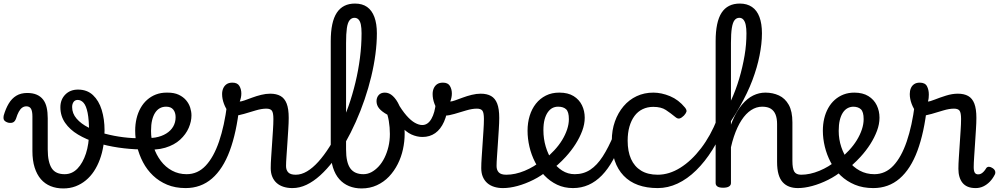

<svg xmlns="http://www.w3.org/2000/svg" viewBox="-63 -1039 5615 1078"><path d="M292 19Q253 19 221 6Q189 -7 166.5 -33Q144 -59 131.5 -98.5Q119 -138 119 -191V-385Q119 -415 111 -428.5Q103 -442 85 -442Q72 -442 61.5 -434.5Q51 -427 42.5 -411.5Q34 -396 27 -373Q21 -357 10.5 -352Q0 -347 -16 -350Q-31 -354 -38.5 -362.5Q-46 -371 -42 -391Q-31 -429 -14 -457.5Q3 -486 28.5 -501.5Q54 -517 90 -517Q121 -517 143 -507.5Q165 -498 179 -480Q193 -462 199 -435.5Q205 -409 205 -375V-200Q205 -163 211 -136.5Q217 -110 228 -93.5Q239 -77 257 -69Q275 -61 300 -61Q321 -61 339 -69Q357 -77 372 -92.5Q387 -108 399 -129.5Q411 -151 419.5 -177Q428 -203 432.5 -233.5Q437 -264 437 -297Q437 -366 429 -405.5Q421 -445 406.5 -461.5Q392 -478 373 -478Q355 -478 348.5 -492.5Q342 -507 348 -521.5Q354 -536 375 -536Q426 -536 459 -505Q492 -474 508 -422Q524 -370 524 -307Q524 -262 517.5 -221Q511 -180 497.5 -143.5Q484 -107 464.5 -77.5Q445 -48 419 -26.5Q393 -5 361.5 7Q330 19 292 19Z M728 -200Q666 -201 601.5 -210.5Q537 -220 479 -238Q421 -256 375 -283.5Q329 -311 302.5 -349.5Q276 -388 276 -437Q276 -480 303.5 -508Q331 -536 375 -536Q388 -536 393 -521.5Q398 -507 393.5 -492.5Q389 -478 374 -478Q358 -478 350 -466.5Q342 -455 342 -438Q342 -402 367 -373Q392 -344 433.5 -323Q475 -302 526 -288.5Q577 -275 629.5 -268.5Q682 -262 728 -263Q738 -264 744.5 -254Q751 -244 752 -231.5Q753 -219 747 -209.5Q741 -200 728 -200Z M733 -268Q775 -261 809.5 -267Q844 -273 870 -289Q896 -305 909.5 -328.5Q923 -352 923 -381Q923 -407 910 -423.5Q897 -440 870 -440Q856 -440 848.5 -452Q841 -464 841.5 -479.5Q842 -495 851 -507Q860 -519 878 -519Q915 -519 940.5 -507Q966 -495 982 -476Q998 -457 1005 -434.5Q1012 -412 1012 -391Q1012 -357 996.5 -321Q981 -285 948.5 -255Q916 -225 864.5 -209.5Q813 -194 741 -201Z M979 17Q921 17 875.5 -2Q830 -21 796 -53.5Q762 -86 740 -128Q718 -170 707 -215.5Q696 -261 696 -305Q696 -341 703.5 -373Q711 -405 726 -432Q741 -459 763 -478.5Q785 -498 812.5 -508.5Q840 -519 873 -519Q884 -519 889.5 -507Q895 -495 894.5 -479.5Q894 -464 887 -452Q880 -440 869 -440Q850 -440 834.5 -431.5Q819 -423 808 -406Q797 -389 791 -364Q785 -339 785 -304Q785 -257 799.5 -213.5Q814 -170 840 -135.5Q866 -101 903 -81Q940 -61 985 -61Q1047 -61 1092 -109Q1137 -157 1167 -245Q1197 -333 1212 -452Q1213 -465 1224 -469.5Q1235 -474 1249 -472Q1263 -470 1272.5 -462.5Q1282 -455 1281 -442Q1265 -295 1227 -192.5Q1189 -90 1127 -36.5Q1065 17 979 17Z M1578 17Q1552 17 1529.5 10Q1507 3 1491 -11Q1475 -25 1466 -46Q1457 -67 1457 -95Q1457 -121 1459.5 -156.5Q1462 -192 1464.5 -231Q1467 -270 1469.5 -307Q1472 -344 1472 -371Q1472 -406 1463.5 -417.5Q1455 -429 1432 -429Q1406 -429 1372.5 -419Q1339 -409 1307 -399.5Q1275 -390 1255 -390Q1237 -390 1221 -409Q1205 -428 1194.5 -456Q1184 -484 1184 -511Q1184 -529 1190.5 -543.5Q1197 -558 1209.5 -566.5Q1222 -575 1242 -575Q1270 -575 1281 -556.5Q1292 -538 1292 -514Q1292 -502 1289.5 -490.5Q1287 -479 1283 -469Q1292 -469 1310.5 -475.5Q1329 -482 1353 -491Q1377 -500 1403.5 -506.5Q1430 -513 1454 -513Q1489 -513 1512 -500Q1535 -487 1546.5 -457.5Q1558 -428 1558 -377Q1558 -350 1555.5 -312Q1553 -274 1550.5 -234.5Q1548 -195 1545.5 -161Q1543 -127 1543 -107Q1543 -84 1555.5 -71Q1568 -58 1597 -58Q1611 -58 1618 -46.5Q1625 -35 1623.5 -20.5Q1622 -6 1611 5.5Q1600 17 1578 17Z M1579 17Q1560 17 1553.5 5.5Q1547 -6 1551 -20.5Q1555 -35 1567 -46.5Q1579 -58 1598 -58Q1629 -58 1661 -77Q1693 -96 1724.5 -131Q1756 -166 1786.5 -214Q1817 -262 1844 -320Q1871 -378 1893.5 -442.5Q1916 -507 1932.5 -575.5Q1949 -644 1958 -714Q1967 -784 1967 -852Q1967 -871 1980 -880.5Q1993 -890 2010 -890Q2027 -890 2040 -880.5Q2053 -871 2053 -852Q2053 -797 2045 -735.5Q2037 -674 2021.5 -609.5Q2006 -545 1984 -480.5Q1962 -416 1934.5 -354.5Q1907 -293 1875.5 -237.5Q1844 -182 1808.5 -135.5Q1773 -89 1735 -54.5Q1697 -20 1658 -1.5Q1619 17 1579 17Z M1967 19Q1929 19 1897 6Q1865 -7 1842 -33Q1819 -59 1806.5 -98.5Q1794 -138 1794 -191V-808Q1794 -916 1828 -967.5Q1862 -1019 1930 -1019Q1971 -1019 1998 -1000Q2025 -981 2039 -943.5Q2053 -906 2053 -852Q2053 -833 2040 -824Q2027 -815 2010 -815Q1993 -815 1980 -824Q1967 -833 1967 -852Q1967 -882 1963 -901Q1959 -920 1950 -929.5Q1941 -939 1927 -939Q1911 -939 1900 -925.5Q1889 -912 1884.5 -881Q1880 -850 1880 -798V-200Q1880 -163 1886 -136.5Q1892 -110 1904 -93.5Q1916 -77 1934.5 -69Q1953 -61 1977 -61Q2001 -61 2022.5 -72.5Q2044 -84 2063 -104.5Q2082 -125 2096 -153.5Q2110 -182 2118 -215.5Q2126 -249 2126 -287Q2126 -305 2124.5 -323.5Q2123 -342 2120 -360Q2117 -378 2112 -395Q2081 -412 2066 -430Q2051 -448 2051 -471Q2051 -491 2063 -505Q2075 -519 2098 -519Q2122 -519 2142.5 -500Q2163 -481 2178 -448.5Q2193 -416 2201 -374.5Q2209 -333 2209 -288Q2209 -245 2199.5 -201Q2190 -157 2170 -117.5Q2150 -78 2121 -47.5Q2092 -17 2053 1Q2014 19 1967 19Z M2309 -270Q2278 -270 2247 -284Q2216 -298 2184 -335Q2152 -372 2114 -440Q2103 -460 2113 -472.5Q2123 -485 2140 -485Q2157 -485 2166 -467Q2194 -419 2219 -390.5Q2244 -362 2266.5 -349.5Q2289 -337 2308 -337Q2339 -337 2359 -371.5Q2379 -406 2384 -463Q2385 -477 2396.5 -484.5Q2408 -492 2422 -492Q2436 -492 2446 -483.5Q2456 -475 2454 -459Q2449 -398 2430 -355.5Q2411 -313 2380.5 -291.5Q2350 -270 2309 -270Z M2760 17Q2734 17 2711.5 10Q2689 3 2673 -11Q2657 -25 2648 -46Q2639 -67 2639 -95Q2639 -121 2641.5 -156.5Q2644 -192 2646.5 -231Q2649 -270 2651.5 -307Q2654 -344 2654 -371Q2654 -406 2645.5 -417.5Q2637 -429 2614 -429Q2588 -429 2554.5 -419Q2521 -409 2489 -399.5Q2457 -390 2437 -390Q2419 -390 2403 -409Q2387 -428 2376.5 -456Q2366 -484 2366 -511Q2366 -529 2372.5 -543.5Q2379 -558 2391.5 -566.5Q2404 -575 2424 -575Q2452 -575 2463 -556.5Q2474 -538 2474 -514Q2474 -502 2471.5 -490.5Q2469 -479 2465 -469Q2474 -469 2492.5 -475.5Q2511 -482 2535 -491Q2559 -500 2585.5 -506.5Q2612 -513 2636 -513Q2671 -513 2694 -500Q2717 -487 2728.5 -457.5Q2740 -428 2740 -377Q2740 -350 2737.5 -312Q2735 -274 2732.5 -234.5Q2730 -195 2727.5 -161Q2725 -127 2725 -107Q2725 -84 2737.5 -71Q2750 -58 2779 -58Q2793 -58 2800 -46.5Q2807 -35 2805.5 -20.5Q2804 -6 2793 5.5Q2782 17 2760 17Z M2761 17Q2742 17 2735.5 5.5Q2729 -6 2733 -20.5Q2737 -35 2749 -46.5Q2761 -58 2780 -58Q2829 -58 2882.5 -80Q2936 -102 2980 -139Q2992 -148 3003 -144Q3014 -140 3020 -129Q3026 -118 3025.5 -105Q3025 -92 3015 -84Q2977 -52 2932 -29.5Q2887 -7 2843 5Q2799 17 2761 17Z M2982 -134Q3001 -148 3018 -164Q3035 -180 3049 -195Q3075 -223 3093 -252.5Q3111 -282 3121 -312Q3131 -342 3131 -370Q3131 -411 3115.5 -425.5Q3100 -440 3071 -440Q3057 -440 3050 -452Q3043 -464 3043.5 -479.5Q3044 -495 3052.5 -507Q3061 -519 3078 -519Q3126 -519 3157.5 -499.5Q3189 -480 3204.5 -448Q3220 -416 3220 -378Q3220 -342 3206 -304.5Q3192 -267 3168.5 -230Q3145 -193 3113 -158Q3092 -135 3068.5 -114Q3045 -93 3019 -74Z M3154 17Q3105 17 3065 -2Q3025 -21 2994 -53.5Q2963 -86 2941.5 -128Q2920 -170 2909.5 -215.5Q2899 -261 2899 -305Q2899 -350 2911 -389Q2923 -428 2946 -457Q2969 -486 3002 -502.5Q3035 -519 3076 -519Q3088 -519 3093 -507Q3098 -495 3096.5 -479.5Q3095 -464 3088 -452Q3081 -440 3070 -440Q3053 -440 3038.5 -432.5Q3024 -425 3012.5 -408.5Q3001 -392 2994.5 -367.5Q2988 -343 2988 -308Q2988 -260 3001 -216Q3014 -172 3037.5 -137Q3061 -102 3093 -81.5Q3125 -61 3164 -61Q3213 -61 3251 -86Q3289 -111 3321 -160.5Q3353 -210 3383 -282Q3386 -290 3399.5 -290Q3413 -290 3425 -283.5Q3437 -277 3434 -267Q3409 -196 3380 -143Q3351 -90 3316.5 -54.5Q3282 -19 3241.5 -1Q3201 17 3154 17Z M3630 17Q3505 17 3438.5 -52.5Q3372 -122 3372 -249Q3372 -308 3389.5 -357Q3407 -406 3438 -442.5Q3469 -479 3511.5 -499Q3554 -519 3605 -519Q3651 -519 3699 -499Q3747 -479 3783 -435Q3794 -421 3791 -411.5Q3788 -402 3777 -390Q3764 -377 3753 -374Q3742 -371 3730 -381Q3702 -404 3675.5 -421.5Q3649 -439 3605 -439Q3572 -439 3545 -426Q3518 -413 3499.5 -388Q3481 -363 3471 -328Q3461 -293 3461 -249Q3461 -189 3480 -146.5Q3499 -104 3536.5 -81Q3574 -58 3630 -58Q3644 -58 3651.5 -46.5Q3659 -35 3659 -20.5Q3659 -6 3652 5.5Q3645 17 3630 17Z M3630 17Q3613 17 3605 5.5Q3597 -6 3597 -20.5Q3597 -35 3605 -46.5Q3613 -58 3630 -58Q3694 -58 3756.5 -97Q3819 -136 3873 -206.5Q3927 -277 3964 -371Q3969 -384 3983 -385Q3997 -386 4007.5 -376.5Q4018 -367 4011 -348Q3979 -265 3937 -198Q3895 -131 3845.5 -82.5Q3796 -34 3741.5 -8.5Q3687 17 3630 17Z M4417 17Q4390 17 4368.5 9Q4347 1 4331.5 -16Q4316 -33 4308 -61Q4300 -89 4300 -130V-343Q4300 -374 4291.5 -395.5Q4283 -417 4265 -428.5Q4247 -440 4216 -440Q4184 -440 4154.5 -421Q4125 -402 4100.5 -364.5Q4076 -327 4057.5 -272Q4039 -217 4029 -144L4008 -221Q4025 -303 4049 -359.5Q4073 -416 4103 -451.5Q4133 -487 4166 -503Q4199 -519 4234 -519Q4276 -519 4310.5 -503Q4345 -487 4365.5 -450.5Q4386 -414 4386 -352V-136Q4386 -93 4396.5 -75.5Q4407 -58 4435 -58Q4449 -58 4456 -46.5Q4463 -35 4461.5 -20.5Q4460 -6 4449 5.5Q4438 17 4417 17ZM3997 15Q3975 15 3965 8Q3955 1 3955 -11V-808Q3955 -916 3988.5 -967.5Q4022 -1019 4091 -1019Q4131 -1019 4159 -1000Q4187 -981 4201 -943.5Q4215 -906 4215 -852Q4215 -822 4211.5 -791Q4208 -760 4201.5 -727Q4195 -694 4185 -659.5Q4175 -625 4161.5 -589Q4148 -553 4130 -515.5Q4112 -478 4090 -439Q4068 -400 4041 -359V-11Q4041 1 4030 8Q4019 15 3997 15ZM4041 -474Q4055 -504 4066.5 -535Q4078 -566 4087.5 -598Q4097 -630 4104.5 -662.5Q4112 -695 4117.5 -727Q4123 -759 4125.5 -790.5Q4128 -822 4128 -852Q4128 -879 4124 -898.5Q4120 -918 4111 -928.5Q4102 -939 4088 -939Q4072 -939 4061.5 -926Q4051 -913 4046 -882Q4041 -851 4041 -798Z M4416 17Q4397 17 4390.5 5.5Q4384 -6 4388 -20.5Q4392 -35 4404 -46.5Q4416 -58 4435 -58Q4484 -58 4537.5 -80Q4591 -102 4635 -139Q4647 -148 4658 -144Q4669 -140 4675 -129Q4681 -118 4680.5 -105Q4680 -92 4670 -84Q4632 -52 4587 -29.5Q4542 -7 4498 5Q4454 17 4416 17Z M4637 -134Q4656 -148 4673 -164Q4690 -180 4704 -195Q4730 -223 4748 -252.5Q4766 -282 4776 -312Q4786 -342 4786 -370Q4786 -411 4770.5 -425.5Q4755 -440 4726 -440Q4712 -440 4705 -452Q4698 -464 4698.5 -479.5Q4699 -495 4707.5 -507Q4716 -519 4733 -519Q4781 -519 4812.5 -499.5Q4844 -480 4859.5 -448Q4875 -416 4875 -378Q4875 -342 4861 -304.5Q4847 -267 4823.5 -230Q4800 -193 4768 -158Q4747 -135 4723.5 -114Q4700 -93 4674 -74Z M4840 17Q4782 17 4736.5 -2Q4691 -21 4657 -53.5Q4623 -86 4601 -128Q4579 -170 4568 -215.5Q4557 -261 4557 -305Q4557 -341 4564.5 -373Q4572 -405 4587 -432Q4602 -459 4624 -478.5Q4646 -498 4673.5 -508.5Q4701 -519 4734 -519Q4745 -519 4750.5 -507Q4756 -495 4755.5 -479.5Q4755 -464 4748 -452Q4741 -440 4730 -440Q4711 -440 4695.5 -431.5Q4680 -423 4669 -406Q4658 -389 4652 -364Q4646 -339 4646 -304Q4646 -257 4660.5 -213.5Q4675 -170 4701 -135.5Q4727 -101 4764 -81Q4801 -61 4846 -61Q4908 -61 4953 -109Q4998 -157 5028 -245Q5058 -333 5073 -452Q5074 -465 5085 -469.5Q5096 -474 5110 -472Q5124 -470 5133.5 -462.5Q5143 -455 5142 -442Q5126 -295 5088 -192.5Q5050 -90 4988 -36.5Q4926 17 4840 17Z M5415 17Q5389 17 5371 9.5Q5353 2 5341.5 -12Q5330 -26 5324 -46Q5318 -66 5318 -91Q5318 -118 5320.5 -154.5Q5323 -191 5325.5 -230.5Q5328 -270 5330.5 -307Q5333 -344 5333 -371Q5333 -406 5324.5 -417.5Q5316 -429 5293 -429Q5267 -429 5233.5 -419Q5200 -409 5168 -399.5Q5136 -390 5116 -390Q5098 -390 5082 -409Q5066 -428 5055.5 -456Q5045 -484 5045 -511Q5045 -529 5051 -543.5Q5057 -558 5069.5 -566.5Q5082 -575 5101 -575Q5131 -575 5141.5 -555Q5152 -535 5152 -508Q5152 -498 5151 -488.5Q5150 -479 5147 -469Q5158 -469 5185.5 -480Q5213 -491 5248 -502Q5283 -513 5315 -513Q5350 -513 5373 -500Q5396 -487 5407.5 -457.5Q5419 -428 5419 -377Q5419 -350 5416.5 -312Q5414 -274 5411.5 -234Q5409 -194 5406.5 -158.5Q5404 -123 5404 -101Q5404 -79 5410 -69.5Q5416 -60 5429 -60Q5438 -60 5445.5 -64Q5453 -68 5460.5 -76Q5468 -84 5475 -96Q5481 -103 5490.5 -102.5Q5500 -102 5510 -95Q5521 -88 5524 -78.5Q5527 -69 5523 -60Q5511 -36 5494.5 -19Q5478 -2 5458 7.5Q5438 17 5415 17Z"/></svg>

Font: Playwrite PE
Style: Regular
Weight: 400
Designer: Veronika Burian, José Scaglione
Foundry: TypeTogether
Version: Version 1.002